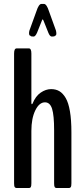

<svg xmlns="http://www.w3.org/2000/svg" viewBox="-20 -945 423 965"><path d="M148.9 -761.2Q133.8 -761.2 133.8 -765.1Q126 -765.6 126 -778.3Q126 -783.7 127.9 -791.5L163.1 -888.7Q174.8 -925.3 188.5 -925.3H200.7Q214.4 -925.3 226.1 -888.7L261.2 -791.5Q263.2 -782.7 263.2 -776.4Q263.2 -765.6 255.9 -765.1Q255.9 -761.2 240.7 -761.2Q230.5 -761.2 222.7 -781.2L199.7 -838.9Q196.8 -847.2 194.3 -847.2Q191.9 -847.2 189.5 -838.9L166.5 -781.2Q157.7 -761.2 148.9 -761.2ZM63.5 0Q57.1 0 54 -4.6Q50.8 -9.3 50.8 -23.9V-675.8Q50.8 -701.7 63.5 -701.7H125.5Q137.7 -701.7 137.7 -675.8V-428.7Q137.7 -421.4 140.1 -421.4Q141.6 -421.4 143.6 -424.3Q158.7 -461.9 184.6 -479.5Q210.4 -497.1 236.8 -497.1Q260.7 -497.1 278.3 -486.8Q295.9 -476.6 310.1 -452.6Q324.2 -428.7 331.5 -385.5Q338.9 -342.3 338.9 -280.3V-23.9Q338.9 -9.3 335.7 -4.6Q332.5 0 326.7 0H264.2Q257.8 0 254.9 -4.6Q252 -9.3 252 -23.9V-290.5Q252 -365.7 241.7 -398.2Q231.4 -430.7 206.1 -430.7Q177.2 -430.7 157.5 -390.4Q137.7 -350.1 137.7 -287.1V-23.9Q137.7 -9.3 134.8 -4.6Q131.8 0 126 0Z"/></svg>

Font: BenchNine
Style: Bold
Weight: 700
Version: Version 1 ; ttfautohint (v0.92.18-e454-dirty) -l 8 -r 50 -G 